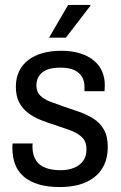

<svg xmlns="http://www.w3.org/2000/svg" viewBox="-20 -743 489 775"><path d="M221 12Q172 12 135.5 1Q99 -10 75.5 -30.5Q52 -51 41 -80Q30 -109 30 -145Q30 -150 30 -155Q30 -160 31 -164H112Q111 -159 111 -155Q111 -151 111 -148Q112 -115 126 -94.5Q140 -74 165.5 -65Q191 -56 224 -56Q255 -56 278.5 -65.5Q302 -75 315.5 -93.5Q329 -112 329 -140Q329 -172 310.5 -189.5Q292 -207 262.5 -217.5Q233 -228 200 -239Q171 -248 143.5 -259Q116 -270 93.5 -287Q71 -304 57.5 -329.5Q44 -355 44 -394Q44 -428 57 -455Q70 -482 94 -500.5Q118 -519 151.5 -528.5Q185 -538 227 -538Q271 -538 304 -527.5Q337 -517 359 -498.5Q381 -480 392 -455Q403 -430 403 -400Q403 -394 402.5 -387Q402 -380 402 -375H321V-393Q321 -415 311.5 -432Q302 -449 281 -459.5Q260 -470 224 -470Q199 -470 180.5 -465Q162 -460 150.5 -450.5Q139 -441 133 -428Q127 -415 127 -398Q127 -372 142.5 -357Q158 -342 183 -332.5Q208 -323 237 -313Q267 -303 298.5 -292Q330 -281 356.5 -264.5Q383 -248 399 -220.5Q415 -193 415 -150Q415 -108 400.5 -77.5Q386 -47 360 -27Q334 -7 299 2.5Q264 12 221 12ZM178 -591 255 -723H345V-720L246 -591Z"/></svg>

Font: Archivo SemiCondensed
Style: Regular
Weight: 400
Width: 4
Designer: Hector Gatti
Foundry: Omnibus-Type
Version: Version 2.001